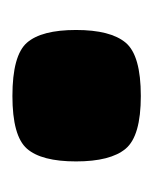

<svg xmlns="http://www.w3.org/2000/svg" viewBox="12 -258 252 317"><g transform="rotate(90 138.5 -100.0)"><path d="M30 -99Q30 -156 51 -181Q72 -206 139 -206Q205 -206 226 -181Q247 -156 247 -99Q247 -42 226 -18Q205 6 139 6Q72 6 51 -18Q30 -42 30 -99Z"/></g></svg>

Font: Changa ExtraBold
Style: Regular
Weight: 800
Designer: Eduardo Rodriguez Tunni
Foundry: Eduardo Rodriguez Tunni
Version: Version 3.002; ttfautohint (v1.8.2)